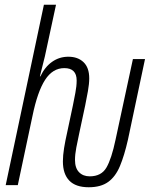

<svg xmlns="http://www.w3.org/2000/svg" viewBox="-20 -780 638 809"><path d="M354 9Q299 9 272 -19Q245 -47 245 -100Q245 -125 250 -156Q255 -187 263 -222L287 -335Q292 -360 297.5 -388.5Q303 -417 303 -441Q303 -493 251 -493Q202 -493 170 -443.5Q138 -394 117 -292L55 0H4L165 -760H216L169 -542Q159 -500 148 -458H150Q169 -498 199.5 -519.5Q230 -541 268 -541Q308 -541 332 -518Q356 -495 356 -450Q356 -427 350.5 -396Q345 -365 339 -336L314 -219Q307 -187 301.5 -158Q296 -129 296 -106Q296 -72 313 -54.5Q330 -37 358 -37Q407 -37 428.5 -74Q450 -111 467 -192L540 -531H591L519 -191Q504 -125 485.5 -80.5Q467 -36 436 -13.5Q405 9 354 9Z"/></svg>

Font: Noto Sans ExtraCondensed Light
Style: Italic
Weight: 300
Width: 2
Italic angle: -12°
Designer: Monotype Design Team
Foundry: Monotype Imaging Inc.
Version: Version 2.013; ttfautohint (v1.8.4.7-5d5b)